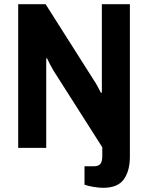

<svg xmlns="http://www.w3.org/2000/svg" viewBox="-20 -707 708 918"><path d="M473 191Q454 191 426.5 186.5Q399 182 384 176V88H429Q451 88 460 76.5Q469 65 469 40V-3L236 -369Q228 -382 218.5 -400.5Q209 -419 205 -428H201V0H67V-687H198L429 -323Q436 -313 446.5 -294Q457 -275 462 -264H467V-687H601V42Q601 110 572 150.5Q543 191 473 191Z"/></svg>

Font: Archivo SemiCondensed
Style: Bold
Weight: 680
Width: 4
Designer: Hector Gatti
Foundry: Omnibus-Type
Version: Version 2.001; ttfautohint (v1.8.3)